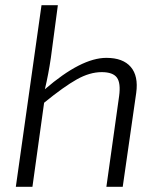

<svg xmlns="http://www.w3.org/2000/svg" viewBox="-20 -720 614 740"><path d="M203 -700 176 -497Q167 -435 153 -376Q293 -497 390 -497Q454 -497 484 -462Q514 -427 505 -362L453 0H390L439 -349Q446 -400 430.5 -421Q415 -442 372 -442Q326 -442 276 -414Q226 -386 150 -324L105 0H41L140 -700Z"/></svg>

Font: Exo 2.0 Light
Style: Italic
Weight: 300
Italic angle: -8°
Designer: Natanael Gama
Version: Version 1.001;PS 001.001;hotconv 1.0.70;makeotf.lib2.5.58329